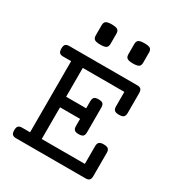

<svg xmlns="http://www.w3.org/2000/svg" viewBox="-186 -921 973 1045"><g transform="rotate(30 300.0 -398.5)"><path d="M537.1 -178.2V-33.2Q537.1 -15.1 530 -7.6Q522.9 0 506.3 0H69.8Q53.2 0 46.1 -7.6Q39.1 -15.1 39.1 -33.2Q39.1 -51.3 46.1 -58.8Q53.2 -66.4 69.8 -66.4H119.6V-513.2H69.8Q53.2 -513.2 46.1 -520.8Q39.1 -528.3 39.1 -546.4Q39.1 -564.5 46.1 -572Q53.2 -579.6 69.8 -579.6H496.6Q513.2 -579.6 520.3 -572Q527.3 -564.5 527.3 -546.4V-422.4Q527.3 -405.3 519 -397.9Q510.7 -390.6 490.7 -390.6Q470.7 -390.6 462.4 -397.9Q454.1 -405.3 454.1 -422.4V-513.2H192.9V-332H318.8V-376.5Q318.8 -393.6 326.4 -400.9Q334 -408.2 353.5 -408.2Q373 -408.2 380.6 -400.9Q388.2 -393.6 388.2 -376.5V-221.2Q388.2 -204.1 380.6 -196.8Q373 -189.5 353.5 -189.5Q334 -189.5 326.4 -196.8Q318.8 -204.1 318.8 -221.2V-265.6H192.9V-66.4H463.9V-178.2Q463.9 -195.3 472.2 -202.6Q480.5 -210 500.5 -210Q520.5 -210 528.8 -202.6Q537.1 -195.3 537.1 -178.2ZM258.3 -765.6V-702.1Q258.3 -684.6 248.5 -677.5Q238.8 -670.4 211.9 -670.4Q185.1 -670.4 175.3 -677.5Q165.5 -684.6 165.5 -702.1V-765.6Q165.5 -783.2 175.3 -790.3Q185.1 -797.4 211.9 -797.4Q238.8 -797.4 248.5 -790.3Q258.3 -783.2 258.3 -765.6ZM463.4 -765.6V-702.1Q463.4 -684.6 453.6 -677.5Q443.8 -670.4 417 -670.4Q390.1 -670.4 380.4 -677.5Q370.6 -684.6 370.6 -702.1V-765.6Q370.6 -783.2 380.4 -790.3Q390.1 -797.4 417 -797.4Q443.8 -797.4 453.6 -790.3Q463.4 -783.2 463.4 -765.6Z"/></g></svg>

Font: Courier Prime
Style: Regular
Weight: 400
Designer: Alan Dague-Greene, Quote-Unquote Apps
Foundry: Quote-Unquote Apps
Version: Version 3.018